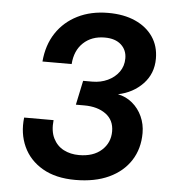

<svg xmlns="http://www.w3.org/2000/svg" viewBox="-52 -759 754 819"><g transform="rotate(5 325.0 -349.0)"><path d="M300 12Q216 12 159.5 -21Q103 -54 77.5 -110Q52 -166 60 -234H186Q181 -187 196.5 -156Q212 -125 241 -110Q270 -95 307 -95Q368 -95 403.5 -127Q439 -159 439 -208Q439 -256 403.5 -282Q368 -308 311 -308H275L297 -412H336Q372 -412 402 -426Q432 -440 450 -465Q468 -490 468 -523Q468 -559 443 -581.5Q418 -604 373 -604Q317 -604 281.5 -570.5Q246 -537 242 -479H117Q123 -550 157 -601.5Q191 -653 248 -681.5Q305 -710 379 -710Q446 -710 495 -688Q544 -666 571 -626.5Q598 -587 598 -533Q598 -469 556 -425Q514 -381 450 -368Q485 -361 512 -338.5Q539 -316 554 -283Q569 -250 569 -212Q569 -145 536.5 -94.5Q504 -44 444 -16Q384 12 300 12Z"/></g></svg>

Font: Azeret Mono Thin Medium
Style: Italic
Weight: 500
Italic angle: -12°
Version: Version 1.002